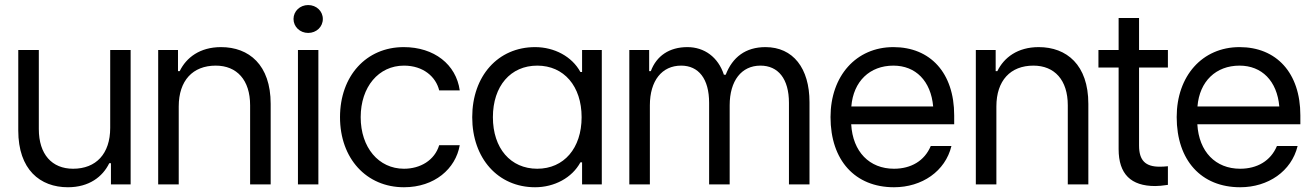

<svg xmlns="http://www.w3.org/2000/svg" viewBox="-20 -749 5334 780"><path d="M255.9 11.7C341.8 11.7 397 -30.8 423.8 -85.9H430.7V0H510.7V-545.9H427.7V-229.5C427.7 -124 370.1 -63.5 276.9 -63.5C190.9 -63.5 137.7 -122.1 137.7 -224.6V-545.9H54.2V-218.8C54.2 -60.1 142.6 11.7 255.9 11.7Z M622.6 0H706.1V-316.4C706.1 -421.9 763.2 -482.4 856.4 -482.4C942.4 -482.4 996.1 -423.8 996.1 -321.3V0H1079.6V-327.1C1079.6 -485.8 991.2 -557.6 877.9 -557.6C792 -557.6 736.8 -515.1 710 -460H703.1V-545.9H622.6Z M1190.4 0H1273.4V-545.9H1190.4ZM1172.4 -671.9C1172.4 -640.1 1198.7 -615.2 1231.9 -615.2C1265.6 -615.2 1291.5 -640.1 1291.5 -671.9C1291.5 -703.6 1265.6 -728.5 1231.9 -728.5C1198.7 -728.5 1172.4 -703.6 1172.4 -671.9Z M1621.1 11.7C1745.6 11.7 1831.1 -63.5 1847.7 -159.2H1764.2C1745.6 -97.7 1687.5 -63.5 1621.1 -63.5C1518.1 -63.5 1445.3 -149.9 1445.3 -272.9C1445.3 -396 1518.1 -482.4 1621.1 -482.4C1700.2 -482.4 1751 -436.5 1764.2 -381.8H1847.7C1833 -487.3 1743.7 -557.6 1620.1 -557.6C1467.8 -557.6 1361.3 -440.4 1361.3 -272.9C1361.3 -105.5 1468.3 11.7 1621.1 11.7Z M2153.8 11.7C2231.9 11.7 2303.7 -26.4 2337.9 -89.4H2344.7V0H2424.8V-545.9H2344.7V-456.5H2337.9C2303.7 -519.5 2231.9 -557.6 2153.8 -557.6C2003.4 -557.6 1898.4 -440.4 1898.4 -272.9C1898.4 -105.5 2003.4 11.7 2153.8 11.7ZM1982.4 -272.9C1982.4 -399.4 2054.2 -482.4 2162.6 -482.4C2271 -482.4 2342.8 -398.9 2342.8 -272.9C2342.8 -147 2271 -63.5 2162.6 -63.5C2054.2 -63.5 1982.4 -146.5 1982.4 -272.9Z M2536.6 0H2620.1V-321.3C2620.1 -420.9 2668.9 -482.4 2747.1 -482.4C2817.9 -482.4 2860.8 -429.2 2860.8 -331.1V0H2944.3V-321.3C2944.3 -420.9 2992.2 -482.4 3069.3 -482.4C3141.1 -482.4 3185.1 -429.2 3185.1 -331.1V0H3268.6V-334C3268.6 -472.2 3201.7 -557.6 3089.8 -557.6C3008.8 -557.6 2955.6 -516.6 2928.2 -445.3H2920.9C2897.5 -517.1 2841.3 -557.6 2772.5 -557.6C2699.2 -557.6 2647 -522 2624 -460H2617.2V-545.9H2536.6Z M3611.8 11.7C3725.6 11.7 3820.3 -53.2 3845.2 -155.8H3761.2C3735.8 -95.2 3680.7 -63.5 3611.8 -63.5C3512.2 -63.5 3444.3 -132.3 3438 -244.1H3856.4V-280.3C3856.4 -453.1 3759.3 -557.6 3609.4 -557.6C3458 -557.6 3354 -440.4 3354 -273.4C3354 -97.2 3454.1 11.7 3611.8 11.7ZM3438.5 -316.4C3446.8 -418.9 3513.7 -482.4 3609.4 -482.4C3699.7 -482.4 3761.7 -420.4 3771 -316.4Z M3944.3 0H4027.8V-316.4C4027.8 -421.9 4085 -482.4 4178.2 -482.4C4264.2 -482.4 4317.9 -423.8 4317.9 -321.3V0H4401.4V-327.1C4401.4 -485.8 4313 -557.6 4199.7 -557.6C4113.8 -557.6 4058.6 -515.1 4031.7 -460H4024.9V-545.9H3944.3Z M4672.9 6.8C4687 6.8 4701.7 5.4 4724.6 2V-73.7C4711.9 -72.3 4701.7 -71.8 4690.9 -71.8C4633.8 -71.8 4607.4 -96.7 4607.4 -157.7V-474.6H4724.6V-545.9H4607.4V-675.8H4524.4V-545.9H4442.4V-474.6H4524.4V-143.1C4524.4 -41.5 4574.7 6.8 4672.9 6.8Z M5018.1 11.7C5131.8 11.7 5226.6 -53.2 5251.5 -155.8H5167.5C5142.1 -95.2 5086.9 -63.5 5018.1 -63.5C4918.5 -63.5 4850.6 -132.3 4844.2 -244.1H5262.7V-280.3C5262.7 -453.1 5165.5 -557.6 5015.6 -557.6C4864.3 -557.6 4760.3 -440.4 4760.3 -273.4C4760.3 -97.2 4860.4 11.7 5018.1 11.7ZM4844.7 -316.4C4853 -418.9 4919.9 -482.4 5015.6 -482.4C5106 -482.4 5168 -420.4 5177.2 -316.4Z"/></svg>

Font: Guggenheim Sans Display
Style: Regular
Weight: 400
Designer: Modified by Tom Baber under direction of Pentagram Design 2023
Foundry: rsms
Version: Version 1.001;Glyphs 3.1.2 (3151)